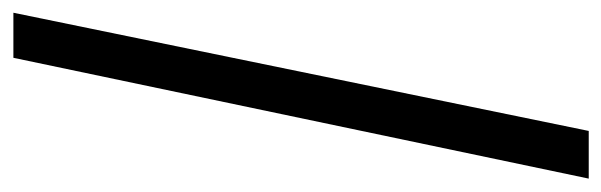

<svg xmlns="http://www.w3.org/2000/svg" viewBox="-334 -466 921 294"><g transform="rotate(-90 127.0 -319.5)"><path d="M0 121 185 -760H254L73 121Z"/></g></svg>

Font: Noto Serif Condensed Black
Style: Regular
Weight: 900
Width: 3
Designer: Monotype Design Team
Foundry: Monotype Imaging Inc.
Version: Version 2.015; ttfautohint (v1.8.4.7-5d5b)